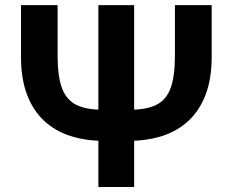

<svg xmlns="http://www.w3.org/2000/svg" viewBox="-20 -748 930 768"><path d="M679.7 -727.5H826.7V-520.5Q826.7 -433.6 802.7 -370.1Q778.8 -306.6 734.6 -265.4Q690.4 -224.1 629.4 -204.3Q568.4 -184.6 493.7 -184.6H396.5Q322.3 -184.6 261 -204.3Q199.7 -224.1 155.8 -265.4Q111.8 -306.6 87.9 -370.1Q64 -433.6 64 -520.5V-727.5H210.4V-523.9Q210.4 -443.8 227.5 -396.7Q244.6 -349.6 283.9 -329.3Q323.2 -309.1 391.1 -309.1H499.5Q567.4 -309.1 606.7 -329.3Q646 -349.6 662.8 -396.7Q679.7 -443.8 679.7 -523.9ZM373.5 -727.5H516.6V0H373.5Z"/></svg>

Font: Inter 17pt
Style: Bold
Weight: 700
Version: Version 4.001;git-66647c0bb